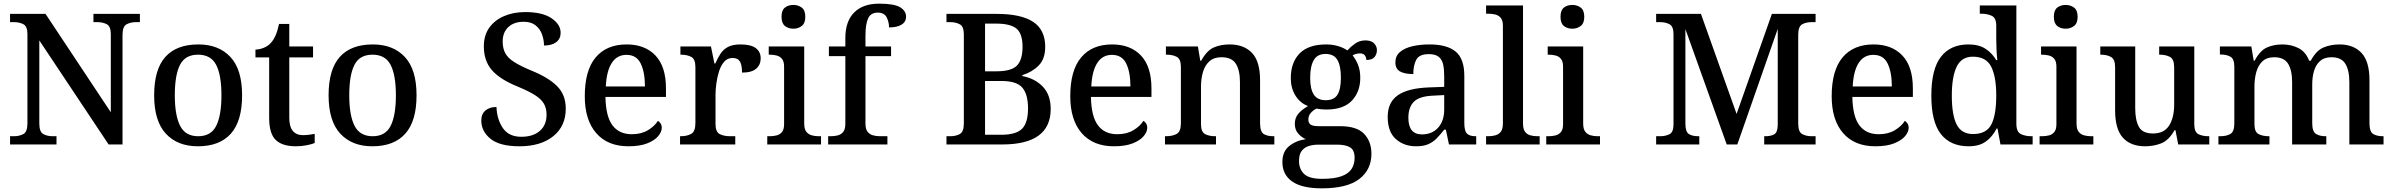

<svg xmlns="http://www.w3.org/2000/svg" viewBox="-20 -790 13082 1050"><path d="M35 0V-45H56Q86 -45 108 -57Q130 -69 130 -115V-603Q130 -646 108 -657.5Q86 -669 56 -669H35V-714H229L586 -176V-603Q586 -646 564 -657.5Q542 -669 512 -669H491V-714H745V-669H724Q694 -669 672 -657Q650 -645 650 -599V0H574L195 -569V-115Q195 -69 216.5 -57Q238 -45 268 -45H289V0Z M1062 10Q951 10 887 -59Q823 -128 823 -269Q823 -410 884 -478.5Q945 -547 1065 -547Q1176 -547 1240 -478.5Q1304 -410 1304 -269Q1304 -128 1242.5 -59Q1181 10 1062 10ZM1064 -45Q1134 -45 1162.5 -102Q1191 -159 1191 -269Q1191 -380 1162 -435.5Q1133 -491 1063 -491Q993 -491 964.5 -435.5Q936 -380 936 -269Q936 -159 965 -102Q994 -45 1064 -45Z M1598 10Q1524 10 1488 -24.5Q1452 -59 1452 -146V-476H1377V-519Q1398 -519 1421 -528Q1444 -537 1460 -554Q1491 -586 1506 -659H1562V-536H1692V-476H1562V-146Q1562 -97 1581.5 -74Q1601 -51 1636 -51Q1654 -51 1670 -53Q1686 -55 1701 -58V-8Q1688 -2 1659 4Q1630 10 1598 10Z M2016 10Q1905 10 1841 -59Q1777 -128 1777 -269Q1777 -410 1838 -478.5Q1899 -547 2019 -547Q2130 -547 2194 -478.5Q2258 -410 2258 -269Q2258 -128 2196.5 -59Q2135 10 2016 10ZM2018 -45Q2088 -45 2116.5 -102Q2145 -159 2145 -269Q2145 -380 2116 -435.5Q2087 -491 2017 -491Q1947 -491 1918.5 -435.5Q1890 -380 1890 -269Q1890 -159 1919 -102Q1948 -45 2018 -45Z M2821 10Q2713 10 2662.5 -31Q2612 -72 2612 -131Q2612 -167 2635 -186Q2658 -205 2695 -205Q2698 -136 2730.5 -89Q2763 -42 2831 -42Q2895 -42 2932 -74Q2969 -106 2969 -163Q2969 -199 2953.5 -224.5Q2938 -250 2903 -271.5Q2868 -293 2810 -317Q2714 -356 2670 -406.5Q2626 -457 2626 -537Q2626 -596 2655 -637.5Q2684 -679 2735.5 -701.5Q2787 -724 2852 -724Q2947 -724 2996.5 -690Q3046 -656 3046 -611Q3046 -578 3022 -559.5Q2998 -541 2955 -541Q2955 -571 2944.5 -601Q2934 -631 2909.5 -651Q2885 -671 2844 -671Q2791 -671 2760 -642Q2729 -613 2729 -563Q2729 -526 2743 -499.5Q2757 -473 2791.5 -451Q2826 -429 2886 -404Q2978 -367 3026 -319.5Q3074 -272 3074 -196Q3074 -100 3005.5 -45Q2937 10 2821 10Z M3417 10Q3303 10 3240.5 -62Q3178 -134 3178 -264Q3178 -405 3237.5 -476Q3297 -547 3407 -547Q3507 -547 3564.5 -486.5Q3622 -426 3622 -307V-260H3291Q3293 -153 3329.5 -104.5Q3366 -56 3435 -56Q3487 -56 3523.5 -78Q3560 -100 3578 -129Q3586 -125 3592.5 -115Q3599 -105 3599 -91Q3599 -69 3579.5 -45.5Q3560 -22 3519.5 -6Q3479 10 3417 10ZM3507 -317Q3507 -395 3484 -442.5Q3461 -490 3406 -490Q3354 -490 3325.5 -445.5Q3297 -401 3293 -317Z M3699 0V-45H3702Q3736 -45 3759.5 -57.5Q3783 -70 3783 -117V-423Q3783 -467 3760 -479Q3737 -491 3704 -491H3701V-536H3868L3887 -443H3892Q3905 -473 3920.5 -496.5Q3936 -520 3961.5 -533.5Q3987 -547 4030 -547Q4086 -547 4113 -527Q4140 -507 4140 -471Q4140 -436 4115.5 -414.5Q4091 -393 4038 -393Q4038 -434 4026.5 -453.5Q4015 -473 3986 -473Q3958 -473 3940 -452Q3922 -431 3912 -399Q3902 -367 3897.5 -333Q3893 -299 3893 -273V-112Q3893 -68 3916.5 -56.5Q3940 -45 3972 -45H4001V0Z M4319 -633Q4291 -633 4272.5 -648Q4254 -663 4254 -698Q4254 -734 4272.5 -748.5Q4291 -763 4319 -763Q4345 -763 4364.5 -748.5Q4384 -734 4384 -698Q4384 -663 4364.5 -648Q4345 -633 4319 -633ZM4176 0V-45H4189Q4209 -45 4227 -49.5Q4245 -54 4256.5 -68Q4268 -82 4268 -111V-425Q4268 -454 4256.5 -468Q4245 -482 4227 -486.5Q4209 -491 4189 -491H4184V-536H4378V-115Q4378 -84 4389.5 -69.5Q4401 -55 4419 -50Q4437 -45 4457 -45H4470V0Z M4509 0V-45H4524Q4545 -45 4563 -50Q4581 -55 4592 -69.5Q4603 -84 4603 -115V-483H4513V-536H4603V-582Q4603 -673 4651 -721.5Q4699 -770 4788 -770Q4871 -770 4903 -750Q4935 -730 4935 -699Q4935 -670 4910 -655Q4885 -640 4842 -640Q4842 -669 4829 -695Q4816 -721 4780 -721Q4742 -721 4727.5 -689.5Q4713 -658 4713 -594V-536H4853V-483H4713V-115Q4713 -84 4724.5 -69.5Q4736 -55 4754 -50Q4772 -45 4792 -45H4833V0Z M5156 0V-45H5177Q5207 -45 5229 -57Q5251 -69 5251 -115V-602Q5251 -645 5229 -657Q5207 -669 5177 -669H5156V-714H5431Q5564 -714 5630 -670.5Q5696 -627 5696 -534Q5696 -468 5660.5 -432Q5625 -396 5571 -379V-374Q5640 -361 5683 -316Q5726 -271 5726 -194Q5726 0 5461 0ZM5428 -400Q5511 -400 5541.5 -431.5Q5572 -463 5572 -534Q5572 -606 5539 -633.5Q5506 -661 5426 -661H5367V-400ZM5456 -53Q5536 -53 5569 -85.5Q5602 -118 5602 -197Q5602 -274 5571 -310.5Q5540 -347 5458 -347H5367V-53Z M6072 10Q5958 10 5895.5 -62Q5833 -134 5833 -264Q5833 -405 5892.5 -476Q5952 -547 6062 -547Q6162 -547 6219.5 -486.5Q6277 -426 6277 -307V-260H5946Q5948 -153 5984.5 -104.5Q6021 -56 6090 -56Q6142 -56 6178.5 -78Q6215 -100 6233 -129Q6241 -125 6247.5 -115Q6254 -105 6254 -91Q6254 -69 6234.5 -45.5Q6215 -22 6174.5 -6Q6134 10 6072 10ZM6162 -317Q6162 -395 6139 -442.5Q6116 -490 6061 -490Q6009 -490 5980.5 -445.5Q5952 -401 5948 -317Z M6351 0V-45H6357Q6391 -45 6414.5 -57.5Q6438 -70 6438 -116V-424Q6438 -467 6415.5 -479Q6393 -491 6360 -491H6356V-536H6531L6544 -458H6549Q6580 -514 6618 -530.5Q6656 -547 6704 -547Q6783 -547 6827 -500.5Q6871 -454 6871 -352V-117Q6871 -70 6890.5 -57.5Q6910 -45 6944 -45H6949V0H6761V-341Q6761 -406 6738.5 -441.5Q6716 -477 6660 -477Q6618 -477 6593.5 -454.5Q6569 -432 6558.5 -395.5Q6548 -359 6548 -317V-111Q6548 -68 6570.5 -56.5Q6593 -45 6626 -45H6630V0Z M7208 240Q7100 240 7046.5 202.5Q6993 165 6993 96Q6993 39 7030 9Q7067 -21 7121 -29Q7099 -38 7080 -59Q7061 -80 7061 -113Q7061 -144 7079 -166.5Q7097 -189 7133 -210Q7089 -227 7064 -268Q7039 -309 7039 -362Q7039 -448 7087 -497.5Q7135 -547 7233 -547Q7269 -547 7300.5 -537Q7332 -527 7348 -514Q7366 -534 7390.5 -551.5Q7415 -569 7447 -569Q7479 -569 7494.5 -553Q7510 -537 7510 -516Q7510 -494 7497 -478Q7484 -462 7452 -462Q7452 -476 7444 -487Q7436 -498 7418 -498Q7395 -498 7377 -487Q7395 -465 7407 -435Q7419 -405 7419 -364Q7419 -289 7373.5 -240Q7328 -191 7233 -191Q7221 -191 7204.5 -192.5Q7188 -194 7179 -196Q7161 -187 7148 -172Q7135 -157 7135 -136Q7135 -118 7147 -109Q7159 -100 7193 -100H7308Q7400 -100 7440 -58Q7480 -16 7480 51Q7480 138 7413.5 189Q7347 240 7208 240ZM7230 -242Q7276 -242 7294.5 -272.5Q7313 -303 7313 -365Q7313 -429 7294 -462Q7275 -495 7229 -495Q7184 -495 7164.5 -461Q7145 -427 7145 -364Q7145 -303 7165 -272.5Q7185 -242 7230 -242ZM7210 188Q7278 188 7317 173.5Q7356 159 7372 133Q7388 107 7388 73Q7388 31 7363.5 16Q7339 1 7292 1H7189Q7163 1 7139 8Q7115 15 7099.5 34Q7084 53 7084 91Q7084 134 7111.5 161Q7139 188 7210 188Z M7724 10Q7658 10 7613.5 -29.5Q7569 -69 7569 -151Q7569 -231 7625 -269.5Q7681 -308 7796 -312L7878 -315V-373Q7878 -409 7872.5 -436Q7867 -463 7849 -478.5Q7831 -494 7794 -494Q7741 -494 7725 -463Q7709 -432 7709 -385Q7661 -385 7636 -399.5Q7611 -414 7611 -449Q7611 -484 7636 -505.5Q7661 -527 7703.5 -537Q7746 -547 7798 -547Q7893 -547 7940.5 -508Q7988 -469 7988 -375V-117Q7988 -75 8002 -60Q8016 -45 8050 -45H8053V0H7904L7887 -81H7878Q7857 -54 7837 -33.5Q7817 -13 7791 -1.5Q7765 10 7724 10ZM7756 -55Q7812 -55 7845 -92Q7878 -129 7878 -191V-270L7819 -267Q7742 -264 7712 -233.5Q7682 -203 7682 -146Q7682 -55 7756 -55Z M8107 0V-45H8120Q8140 -45 8158 -50Q8176 -55 8187.5 -69.5Q8199 -84 8199 -115V-649Q8199 -678 8187.5 -692Q8176 -706 8158 -710.5Q8140 -715 8120 -715H8107V-760H8309V-115Q8309 -84 8320 -69.5Q8331 -55 8349 -50Q8367 -45 8388 -45H8400V0Z M8579 -633Q8551 -633 8532.5 -648Q8514 -663 8514 -698Q8514 -734 8532.5 -748.5Q8551 -763 8579 -763Q8605 -763 8624.5 -748.5Q8644 -734 8644 -698Q8644 -663 8624.5 -648Q8605 -633 8579 -633ZM8436 0V-45H8449Q8469 -45 8487 -49.5Q8505 -54 8516.5 -68Q8528 -82 8528 -111V-425Q8528 -454 8516.5 -468Q8505 -482 8487 -486.5Q8469 -491 8449 -491H8444V-536H8638V-115Q8638 -84 8649.5 -69.5Q8661 -55 8679 -50Q8697 -45 8717 -45H8730V0Z M9037 0V-45H9058Q9088 -45 9110 -56Q9132 -67 9132 -110V-603Q9132 -646 9110 -657.5Q9088 -669 9058 -669H9037V-714H9282L9477 -167L9670 -714H9909V-669H9888Q9857 -669 9835.5 -657Q9814 -645 9814 -599V-115Q9814 -69 9835.5 -57Q9857 -45 9888 -45H9909V0H9628V-45H9633Q9665 -45 9683 -55.5Q9701 -66 9702 -106V-632L9481 0H9423L9197 -631V-115Q9197 -69 9216 -57Q9235 -45 9269 -45H9273V0Z M10236 10Q10122 10 10059.5 -62Q9997 -134 9997 -264Q9997 -405 10056.5 -476Q10116 -547 10226 -547Q10326 -547 10383.5 -486.5Q10441 -426 10441 -307V-260H10110Q10112 -153 10148.5 -104.5Q10185 -56 10254 -56Q10306 -56 10342.5 -78Q10379 -100 10397 -129Q10405 -125 10411.5 -115Q10418 -105 10418 -91Q10418 -69 10398.5 -45.5Q10379 -22 10338.5 -6Q10298 10 10236 10ZM10326 -317Q10326 -395 10303 -442.5Q10280 -490 10225 -490Q10173 -490 10144.5 -445.5Q10116 -401 10112 -317Z M10746 10Q10647 10 10594.5 -56.5Q10542 -123 10542 -267Q10542 -412 10594.5 -479.5Q10647 -547 10745 -547Q10802 -547 10838.5 -523Q10875 -499 10897 -461H10903Q10900 -486 10898.5 -518Q10897 -550 10897 -574V-649Q10897 -692 10872.5 -703.5Q10848 -715 10815 -715H10807V-760H11007V-114Q11007 -69 11031.5 -57Q11056 -45 11089 -45H11096V0H10920L10904 -87H10899Q10876 -42 10840 -16Q10804 10 10746 10ZM10770 -57Q10843 -57 10870 -109Q10897 -161 10897 -268Q10897 -370 10869.5 -425Q10842 -480 10769 -480Q10707 -480 10680.5 -425Q10654 -370 10654 -267Q10654 -161 10680.5 -109Q10707 -57 10770 -57Z M11277 -633Q11249 -633 11230.5 -648Q11212 -663 11212 -698Q11212 -734 11230.5 -748.5Q11249 -763 11277 -763Q11303 -763 11322.5 -748.5Q11342 -734 11342 -698Q11342 -663 11322.5 -648Q11303 -633 11277 -633ZM11134 0V-45H11147Q11167 -45 11185 -49.5Q11203 -54 11214.5 -68Q11226 -82 11226 -111V-425Q11226 -454 11214.5 -468Q11203 -482 11185 -486.5Q11167 -491 11147 -491H11142V-536H11336V-115Q11336 -84 11347.5 -69.5Q11359 -55 11377 -50Q11395 -45 11415 -45H11428V0Z M11711 10Q11632 10 11589.5 -37Q11547 -84 11547 -187V-422Q11547 -466 11524.5 -478.5Q11502 -491 11469 -491H11466V-536H11657V-198Q11657 -133 11677 -96.5Q11697 -60 11754 -60Q11815 -60 11842.5 -103.5Q11870 -147 11870 -219V-421Q11870 -467 11846.5 -479Q11823 -491 11791 -491H11788V-536H11980V-111Q11980 -67 12003 -56Q12026 -45 12058 -45H12062V0H11892L11877 -78H11872Q11841 -23 11800 -6.5Q11759 10 11711 10Z M12112 0V-45H12122Q12156 -45 12177.5 -57.5Q12199 -70 12199 -116V-425Q12199 -468 12177.5 -480Q12156 -492 12123 -492H12120V-536H12292L12305 -458H12310Q12340 -514 12377.5 -530.5Q12415 -547 12462 -547Q12511 -547 12550.5 -526.5Q12590 -506 12608 -458H12617Q12647 -514 12687 -530.5Q12727 -547 12774 -547Q12851 -547 12894.5 -500.5Q12938 -454 12938 -352V-117Q12938 -70 12958 -57.5Q12978 -45 13012 -45H13015V0H12828V-341Q12828 -406 12806 -441.5Q12784 -477 12730 -477Q12691 -477 12668 -456.5Q12645 -436 12635 -402.5Q12625 -369 12625 -330V-117Q12625 -70 12645.5 -57.5Q12666 -45 12699 -45H12702V0H12515V-341Q12515 -406 12493 -441.5Q12471 -477 12417 -477Q12376 -477 12352.5 -454.5Q12329 -432 12319 -395.5Q12309 -359 12309 -317V-111Q12309 -68 12332 -56.5Q12355 -45 12388 -45H12391V0Z"/></svg>

Font: Noto Serif Bengali Medium
Style: Regular
Weight: 500
Designer: Juan Bruce, Universal Thirst, Indian Type Foundry and the Monotype Design Team.
Foundry: Monotype Imaging Inc.
Version: Version 2.003; ttfautohint (v1.8.4.7-5d5b)